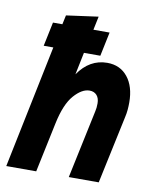

<svg xmlns="http://www.w3.org/2000/svg" viewBox="-83 -800 710 865"><g transform="rotate(10 272.0 -367.5)"><path d="M77 -563 100 -673H143L152 -715L298 -735L285 -673H359L336 -563H261L240 -461Q292 -537 373 -537Q432 -537 466.5 -494Q501 -451 501 -378Q501 -361 499.5 -344Q498 -327 494 -310L428 0H291L357 -312Q359 -320 360 -329.5Q361 -339 361 -349Q361 -373 349 -386.5Q337 -400 316 -400Q281 -400 245 -359Q209 -318 190 -228L142 0H5L121 -563Z"/></g></svg>

Font: Radio Canada Condensed
Style: Bold Italic
Weight: 700
Width: 3
Italic angle: -12°
Designer: Charles Daoud, Etienne Aubert Bonn, Alexandre Saumier Demers, Jacques Le Bailly
Foundry: Radio-Canada
Version: Version 2.104; ttfautohint (v1.8.4.7-5d5b);gftools[0.9.28.de